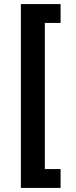

<svg xmlns="http://www.w3.org/2000/svg" viewBox="-20 -780 369 938"><path d="M276 138V46H199V-668H276V-760H82V138Z"/></svg>

Font: IBM Plex Thai Looped SemiBold
Style: Regular
Weight: 600
Designer: Mike Abbink, Paul van der Laan, Pieter van Rosmalen, Ben Mitchell, Mark Frömberg
Foundry: Bold Monday
Version: Version 1.0